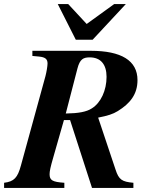

<svg xmlns="http://www.w3.org/2000/svg" viewBox="-48 -917 735 937"><path d="M566 -897H509L375 -800L285 -897H234L322 -723H404ZM330 -583C342 -629 359 -637 390 -637C443 -637 472 -603 472 -542C472 -476 444 -415 400 -388C374 -371 335 -364 273 -363ZM431 -343C477 -352 503 -360 527 -375C587 -412 623 -457 623 -526C623 -622 543 -669 396 -669H110V-644L142 -641C175 -638 184 -627 184 -607C184 -595 179 -565 174 -546L54 -109C38 -50 21 -31 -28 -25V0H266V-25C208 -29 194 -37 194 -67C194 -81 198 -101 212 -149L264 -331H294L401 0H603V-25C547 -30 532 -40 516 -89Z"/></svg>

Font: XITS
Style: Bold Italic
Weight: 700
Italic angle: -16.33°
Designer: MicroPress Inc., with final additions and corrections provided by Coen Hoffman, Elsevier (retired)
Version: Version 1.302